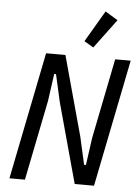

<svg xmlns="http://www.w3.org/2000/svg" viewBox="-62 -1001 758 1049"><g transform="rotate(5 317.0 -477.0)"><path d="M268 -438 234 -589H224L203 -439L115 0H30L170 -698H276L396 -260L430 -109H440L461 -259L549 -698H634L494 0H388ZM424 -752 373 -782 474 -954 543 -912Z"/></g></svg>

Font: IBM Plex Sans Condensed Text
Style: Italic
Weight: 450
Width: 3
Italic angle: -11°
Designer: Mike Abbink, Paul van der Laan, Pieter van Rosmalen
Foundry: Bold Monday
Version: Version 1.1